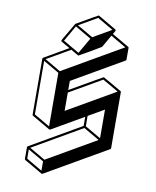

<svg xmlns="http://www.w3.org/2000/svg" viewBox="-104 -1003 941 1157"><g transform="rotate(10 366.0 -424.5)"><path d="M302.2 -322.3 596.7 -492.2 499.5 -548.3 301.8 -434.1ZM541 -196.8 540.5 -372.1 443.8 -316.4 444.3 -252.9ZM233.4 -11.2 534.2 -185.1 437.5 -241.2 136.7 -67.4ZM227.1 57.1V0L129.9 -56.2L130.4 0.5ZM231.9 -552.7 595.7 -762.7 501.5 -817.4 457.5 -741.2Q456.5 -739.7 392.1 -702.4Q327.6 -665 326.2 -665Q324.7 -665 324 -665.5Q323.2 -666 323 -666Q322.8 -666 278.3 -691.9L135.3 -609.4ZM226.1 -213.9 225.1 -541.5 128.4 -597.7 129.4 -270ZM323.7 -681.2 379.4 -777.8 280.8 -835.4 225.1 -738.3ZM388.7 -788.1 501 -853 404.3 -909.2 292 -844.2ZM233.9 75.2H231.9L120.1 10.3Q117.2 8.3 116.7 4.4V-68.4Q117.2 -71.8 120.1 -73.2L430.7 -252.9V-308.6L236.3 -196.3L233.4 -195.8H231L230.5 -196.3H229.5L119.6 -260.3Q116.2 -262.7 116.2 -266.1L115.2 -609.9Q115.7 -613.3 118.7 -614.7L265.1 -699.7L212.4 -730Q209.5 -731.9 209.5 -735.8Q209.5 -737.8 210 -739.3Q273.4 -848.6 274.4 -849.6L274.9 -850.1H275.4Q402.3 -923.8 404.3 -923.8L407.7 -922.9L519 -857.9V-857.4L520.5 -855.5L521 -852.5V-852.1L520 -849.6L508.3 -829.1L613.3 -768.1V-767.6H613.8V-767.1H614.3L614.7 -766.1V-765.6L615.7 -763.7V-690.9Q615.7 -687 612.3 -685.1L301.8 -505.4V-449.7Q497.6 -563 499.5 -563Q501.5 -563 613.3 -498Q613.3 -497.6 613.8 -497.6V-497.1H614.3V-496.6H614.7V-496.1L615.7 -495.6L616.2 -492.7L617.2 -148.9Q617.2 -145.5 614.3 -143.6L236.8 74.2Q236.3 74.7 235.6 75Q234.9 75.2 233.9 75.2Z"/></g></svg>

Font: 3D Isometric
Style: Bold
Weight: 700
Designer: GGBotNet
Foundry: GGBotNet
Version: 1.14